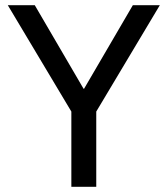

<svg xmlns="http://www.w3.org/2000/svg" viewBox="-20 -720 646 740"><path d="M255 -290 10 -700H114L302 -378H304L492 -700H596L351 -290V0H255Z"/></svg>

Font: Chakra Petch Medium
Style: Regular
Weight: 500
Designer: Katatrad Aksorn Co.,Ltd.
Foundry: Cadson Demak Co.,Ltd.
Version: Version 1.000; ttfautohint (v1.6)